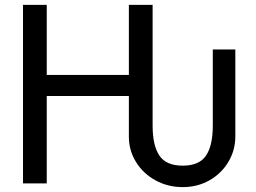

<svg xmlns="http://www.w3.org/2000/svg" viewBox="-20 -747 1041 782"><path d="M938.5 -191.4Q938.5 -135.7 910.6 -88.4Q882.8 -41 833.7 -12.9Q784.7 15.1 724.1 15.1Q664.1 15.1 613.8 -12.2Q563.5 -39.6 534.2 -86.7Q504.9 -133.8 504.9 -190.4V-356H170.4V0H73.7V-727.1H170.4V-441.9H504.9V-727.1H601.6V-234.9Q601.6 -154.3 629.2 -113.3Q656.7 -72.3 724.1 -72.3Q791.5 -72.3 819.1 -113.3Q846.7 -154.3 846.7 -234.9V-545.4H938.5Z"/></svg>

Font: SG Kara Bold
Style: Regular
Weight: 400
Designer: Damoon Khanjanzadeh
Version: Version 1.000